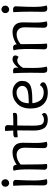

<svg xmlns="http://www.w3.org/2000/svg" viewBox="962 -1630 678 2641"><g transform="rotate(-90 1300.5 -309.0)"><path d="M71 -54 73 -231Q73 -374 66 -465Q82 -468 100 -468Q147 -468 147 -430Q147 -425 145 -390Q139 -283 139 -175.5Q139 -68 158 -5Q140 3 115.5 3Q91 3 81 -10Q71 -23 71 -54ZM156 -574.5Q156 -552 140 -536.5Q124 -521 103.5 -521Q83 -521 68 -536Q53 -551 53 -574Q53 -597 69 -612.5Q85 -628 105.5 -628Q126 -628 141 -612.5Q156 -597 156 -574.5Z M584 -48 590 -307Q590 -363 562.5 -391Q535 -419 492 -419Q424 -419 358 -364Q360 -228 360 -148.5Q360 -69 366 -1Q350 2 332 2Q287 2 287 -36Q287 -40 289.5 -109.5Q292 -179 292 -248Q292 -412 273 -460Q293 -468 309 -468Q355 -468 355 -418Q385 -441 432 -458Q479 -475 531 -475Q583 -475 620.5 -441.5Q658 -408 658 -334L655 -156Q655 -64 672 -5Q652 3 629.5 3Q607 3 595.5 -8.5Q584 -20 584 -48Z M828 -411Q825 -411 735 -404Q732 -413 732 -432.5Q732 -452 747 -458.5Q762 -465 798 -465H826Q824 -532 820 -577Q835 -580 853 -580Q901 -580 901 -542Q901 -528 897 -464Q1024 -464 1065 -469Q1069 -461 1069 -443.5Q1069 -426 1058.5 -419Q1048 -412 1019.5 -411Q991 -410 895 -410Q893 -302 893 -199.5Q893 -97 912.5 -70Q932 -43 975.5 -43Q1019 -43 1049 -73Q1067 -54 1067 -35Q1067 -16 1041 -3Q1015 10 978 10Q895 10 860.5 -38Q826 -86 826 -181Q828 -362 828 -411Z M1352 -475Q1422 -475 1465.5 -435.5Q1509 -396 1509 -350Q1509 -304 1495 -278Q1481 -252 1458.5 -237Q1436 -222 1394 -214Q1330 -202 1202 -202Q1210 -130 1245.5 -88Q1281 -46 1351 -46Q1421 -46 1450 -98Q1490 -82 1490 -54Q1490 -26 1444.5 -8Q1399 10 1343 10Q1249 10 1189 -49.5Q1129 -109 1129 -228.5Q1129 -348 1195.5 -411.5Q1262 -475 1352 -475ZM1348 -420Q1288 -420 1245.5 -379Q1203 -338 1201 -252Q1344 -252 1391 -273Q1411 -282 1425.5 -299Q1440 -316 1440 -344.5Q1440 -373 1413.5 -396.5Q1387 -420 1348 -420Z M1619 -54 1621 -231Q1621 -374 1614 -465Q1630 -468 1648 -468Q1691 -468 1691 -430Q1691 -428 1690.5 -416.5Q1690 -405 1690 -395Q1710 -426 1743.5 -450.5Q1777 -475 1805 -475Q1859 -475 1859 -436Q1859 -417 1839 -391Q1817 -410 1790 -410Q1763 -410 1735 -388Q1707 -366 1688 -330Q1687 -296 1687 -182Q1687 -68 1706 -5Q1688 3 1663.5 3Q1639 3 1629 -10Q1619 -23 1619 -54Z M2240 -48 2246 -307Q2246 -363 2218.5 -391Q2191 -419 2148 -419Q2080 -419 2014 -364Q2016 -228 2016 -148.5Q2016 -69 2022 -1Q2006 2 1988 2Q1943 2 1943 -36Q1943 -40 1945.5 -109.5Q1948 -179 1948 -248Q1948 -412 1929 -460Q1949 -468 1965 -468Q2011 -468 2011 -418Q2041 -441 2088 -458Q2135 -475 2187 -475Q2239 -475 2276.5 -441.5Q2314 -408 2314 -334L2311 -156Q2311 -64 2328 -5Q2308 3 2285.5 3Q2263 3 2251.5 -8.5Q2240 -20 2240 -48Z M2459 -54 2461 -231Q2461 -374 2454 -465Q2470 -468 2488 -468Q2535 -468 2535 -430Q2535 -425 2533 -390Q2527 -283 2527 -175.5Q2527 -68 2546 -5Q2528 3 2503.5 3Q2479 3 2469 -10Q2459 -23 2459 -54ZM2544 -574.5Q2544 -552 2528 -536.5Q2512 -521 2491.5 -521Q2471 -521 2456 -536Q2441 -551 2441 -574Q2441 -597 2457 -612.5Q2473 -628 2493.5 -628Q2514 -628 2529 -612.5Q2544 -597 2544 -574.5Z"/></g></svg>

Font: Overlock Mod
Style: Regular
Weight: 400
Designer: Dario Muhafara
Foundry: Dario Manuel Muhafara
Version: Version 1.001